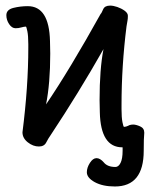

<svg xmlns="http://www.w3.org/2000/svg" viewBox="-20 -509 540 692"><path d="M394 163.1Q350.1 163.1 321.5 147.5Q293 131.8 293 111.8Q293 95.2 304 78.1Q314.9 61 327.9 61Q340.8 61 354 76.2Q367.2 92.8 396 92.8Q407.2 92.8 414.6 77.9Q421.9 63 421.9 34.2V22H420.9Q342.8 22 339.8 -104L338.9 -147.9Q338.9 -259.8 353 -332Q263.2 -173.8 163.1 -22.9Q153.8 -9.8 146.5 4.6Q139.2 19 120.1 19Q99.1 19 80.1 3.9Q61 -11.2 61 -32.2Q82 -196.8 82 -336.9V-350.1Q82 -379.9 78.6 -396.5Q75.2 -413.1 73.2 -413.1Q66.9 -413.1 56.9 -410.2Q46.9 -407.2 36.1 -407.2Q22.9 -407.2 12.9 -422.1Q2.9 -437 2.9 -454.1Q2.9 -474.1 28.1 -480.5Q53.2 -486.8 80.1 -486.8Q157.2 -486.8 160.2 -360.8L161.1 -315.9Q161.1 -209 146 -132.8Q231 -257.8 342.8 -459Q345.2 -460 352.1 -476.1Q357.9 -488.8 377 -488.8Q388.2 -488.8 402.6 -483.9Q417 -479 429 -470.5Q440.9 -461.9 440.9 -452.1Q440.9 -440.9 439.5 -434.6Q438 -428.2 436 -414.1Q418 -271 418 -129.9V-115.2Q418 -85 421.4 -68.4Q424.8 -51.8 426.8 -51.8Q435.1 -51.8 446.8 -58.1Q453.1 -60.1 460 -60.1Q470.2 -60.1 485.1 -53.5Q500 -46.9 500 -30.8Q498 -11.2 498 34.2Q498 163.1 394 163.1Z"/></svg>

Font: LXGW WenKai Mono GB Screen
Style: Regular
Weight: 400
Monospace: yes
Designer: LXGW / Fontworks Inc.
Foundry: LXGW / Fontworks Inc.
Version: Version 1.510;January 18,2025